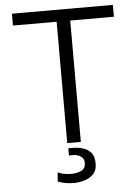

<svg xmlns="http://www.w3.org/2000/svg" viewBox="-59 -732 719 985"><g transform="rotate(-5 300.0 -239.5)"><path d="M265 0V-625H40V-686H560V-625H335V0ZM283 207Q262 207 240 203.5Q218 200 199 192L203 145Q210 149 220 152Q230 155 244 157Q258 159 274 159Q301 159 323.5 148.5Q346 138 346 108Q346 86 328.5 75Q311 64 291 64H268V27H293Q320 27 345 35Q370 43 385.5 62Q401 81 401 117Q401 153 381 172.5Q361 192 333.5 199.5Q306 207 283 207Z"/></g></svg>

Font: Chivo Mono Medium ExtraLight
Style: Regular
Weight: 250
Monospace: yes
Version: Version 1.008